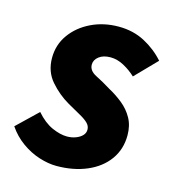

<svg xmlns="http://www.w3.org/2000/svg" viewBox="-90 -582 602 665"><g transform="rotate(15 211.5 -249.0)"><path d="M171 12Q142 12 109 1.5Q76 -9 46 -30.5Q16 -52 -5 -83L69 -154Q97 -122 126.5 -109Q156 -96 180 -96Q197 -96 211.5 -101.5Q226 -107 234.5 -116Q243 -125 243 -137Q243 -150 233 -160Q223 -170 204 -180.5Q185 -191 157 -207Q119 -229 89.5 -263Q60 -297 60 -346Q60 -393 86.5 -430Q113 -467 157.5 -488.5Q202 -510 256 -510Q308 -510 349.5 -488Q391 -466 421 -432L347 -356Q328 -374 304 -387Q280 -400 256 -400Q230 -400 214.5 -388Q199 -376 199 -359Q199 -337 225 -324Q251 -311 280 -293Q306 -279 329.5 -260Q353 -241 367.5 -215Q382 -189 382 -154Q382 -104 355 -66.5Q328 -29 280 -8.5Q232 12 171 12Z"/></g></svg>

Font: Source Sans 3 ExtraBold
Style: Italic
Weight: 800
Italic angle: -11°
Version: Version 3.052;hotconv 1.1.0;makeotfexe 2.6.0